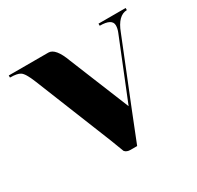

<svg xmlns="http://www.w3.org/2000/svg" viewBox="-116 -643 799 778"><g transform="rotate(-30 283.0 -254.0)"><path d="M254.9 -435.5 368.2 -157.2 480.5 -435.5Q487.3 -452.1 487.3 -466.8Q487.3 -498 429.7 -498V-507.8H556.6V-498Q514.6 -497.1 490.2 -431.6L374 -142.6L317.4 0H286.1Q268.6 0 259.8 -10.7Q258.8 -12.7 236.3 -72.3L91.8 -431.6Q72.3 -480.5 56.6 -489.3Q43 -498 9.8 -498V-507.8H195.3Q228.5 -507.8 254.9 -435.5Z"/></g></svg>

Font: spinweradC
Style: Bold
Weight: 700
Width: 7
Version: Version 0.3